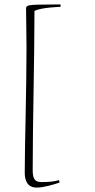

<svg xmlns="http://www.w3.org/2000/svg" viewBox="-20 -721 430 869"><path d="M254 -701C118 -699 98 -703 98 -682C98 -635 100 -572 100 -504C100 -312 92 -66 92 60C92 93 102 128 146 128C178 128 224 114 250 105L247 94C223 102 194 103 167 103C133 103 128 82 128 46C128 -175 136 -442 136 -672C170 -688 254 -690 254 -690Z"/></svg>

Font: Stalemate
Style: Regular
Weight: 400
Designer: Astigmatic (AOETI)
Foundry: Astigmatic (AOETI)
Version: Version 001.000